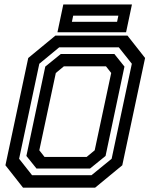

<svg xmlns="http://www.w3.org/2000/svg" viewBox="-20 -864 693 884"><path d="M86 0 5 -103 110 -597 235 -700H567L648 -597L543 -103L418 0ZM185 -141.5H379L416 -172L492 -528L468 -558.5H274L237 -528L161 -172ZM127.5 -57.5H401.5L494 -133L587 -570.5L527 -646H252.5L161 -570.5L68 -133ZM148 -88 101.5 -146 188.5 -557.5 260 -615.5H506.5L553 -557.5L466 -146L394.5 -88ZM244.5 -715.5 271.5 -843.5H587.5L560.5 -715.5ZM311 -763.5H519L525 -792H317Z"/></svg>

Font: Tourney SemiBold
Style: Italic
Weight: 600
Italic angle: -12°
Version: Version 1.015